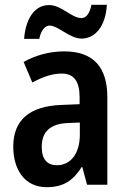

<svg xmlns="http://www.w3.org/2000/svg" viewBox="-20 -766 531 796"><path d="M80 -605H143C149 -639 167 -660 185 -660C221 -660 269 -606 318 -606C373 -606 418 -655 423 -746H359C353 -714 339 -691 318 -691C276 -691 236 -745 183 -745C117 -745 85 -677 80 -605ZM246 -553C186 -553 127 -537 78 -509L114 -424C159 -448 197 -461 236 -461C286 -461 310 -429 310 -364V-334L235 -331C104 -326 35 -270 35 -158C35 -62 83 10 173 10C243 10 283 -17 319 -74H321L341 0H425V-363C425 -490 365 -553 246 -553ZM262 -256 311 -258V-208C311 -128 272 -81 216 -81C177 -81 153 -104 153 -157C153 -217 185 -253 262 -256Z"/></svg>

Font: Noto Sans Tamil Condensed SemiBold
Style: Regular
Weight: 600
Width: 3
Designer: Jelle Bosma - Monotype Design Team
Foundry: Monotype Imaging Inc.
Version: Version 2.004